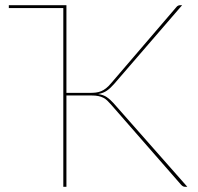

<svg xmlns="http://www.w3.org/2000/svg" viewBox="-20 -720 762 740"><path d="M14 -700H236V-362H324.5Q338 -362 349 -363.2Q360 -364.5 369.8 -368.5Q379.5 -372.5 388.8 -379.8Q398 -387 408 -399L660.5 -693.5Q666 -700 675 -700H682L419.5 -396Q405.5 -380 392.2 -370.8Q379 -361.5 358.5 -357.5Q378.5 -354.5 391.5 -345.8Q404.5 -337 417.5 -322.5L702 0H694.5Q689 0 685.2 -2Q681.5 -4 677 -9L407.5 -317.5Q400 -326 393.2 -332.5Q386.5 -339 378.2 -343.2Q370 -347.5 359 -349.8Q348 -352 333 -352H236V0H224V-689H14Z"/></svg>

Font: Lato Hairline
Style: Regular
Weight: 100
Designer: Lukasz Dziedzic
Foundry: tyPoland Lukasz Dziedzic
Version: Version 2.007; 2014-02-27